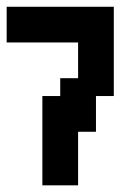

<svg xmlns="http://www.w3.org/2000/svg" viewBox="-20 -556 415 576"><path d="M321.4 -535.7V-267.9H267.9V-160.7H214.3V0H107.1V-267.9H160.7V-321.4H214.3V-428.6H0V-535.7Z"/></svg>

Font: Jersey 10
Style: Regular
Weight: 400
Designer: Sarah Cadigan-Fried
Version: Version 1.000